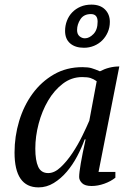

<svg xmlns="http://www.w3.org/2000/svg" viewBox="-20 -800 575 832"><path d="M347 -196Q334 -160 314.5 -123Q295 -86 269.5 -56Q244 -26 213 -7Q182 12 147 12Q43 12 43 -139Q43 -209 63 -275.5Q83 -342 121 -394Q159 -446 213.5 -477.5Q268 -509 337 -509Q362 -509 377 -504.5Q392 -500 413 -491Q453 -512 497 -512L407 -55H480V-30Q460 -14 432 -4Q404 6 377 6Q348 6 335.5 -6.5Q323 -19 323 -33Q323 -51 330 -92Q337 -133 351 -196ZM189 -50Q216 -50 243 -75.5Q270 -101 294 -137Q318 -173 337 -212Q356 -251 367 -277L399 -448Q385 -458 372 -462Q359 -466 336 -466Q290 -466 252.5 -437.5Q215 -409 188.5 -364Q162 -319 147.5 -264Q133 -209 133 -156Q133 -105 145.5 -77.5Q158 -50 189 -50ZM314 -670Q314 -652 324.5 -643Q335 -634 348 -634Q367 -634 385 -652.5Q403 -671 403 -706Q403 -739 374 -739Q343 -739 328.5 -716.5Q314 -694 314 -670ZM262 -666Q262 -689 270 -710Q278 -731 293 -746.5Q308 -762 329 -771Q350 -780 376 -780Q414 -780 435 -759Q456 -738 456 -705Q456 -681 447 -660.5Q438 -640 423 -625Q408 -610 387.5 -601.5Q367 -593 344 -593Q306 -593 284 -612Q262 -631 262 -666Z"/></svg>

Font: PTSerif
Style: Italic
Weight: 400
Italic angle: -12°
Designer: A.Korolkova, O.Umpeleva, V.Yefimov
Foundry: ParaType Ltd
Version: Version 1.000W OFL; ttfautohint (v1.2) -l 8 -r 50 -G 200 -x 